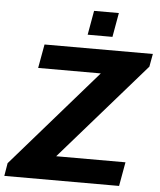

<svg xmlns="http://www.w3.org/2000/svg" viewBox="-76 -930 818 980"><g transform="rotate(5 333.5 -439.5)"><path d="M-17 0 -6 -66 428 -564H107L129 -686H684L672 -620L238 -123H593L571 0ZM344 -755 366 -879H493L471 -755Z"/></g></svg>

Font: Archivo SemiBold
Style: Bold Italic
Weight: 700
Italic angle: -10°
Version: Version 2.001